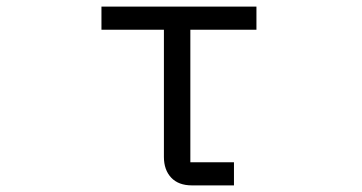

<svg xmlns="http://www.w3.org/2000/svg" viewBox="-20 -561 1096 581"><path d="M561 0Q520 0 498 -23.5Q476 -47 476 -86V-471H287V-541H756V-471H556V-70H688V0Z"/></svg>

Font: PlemolJP
Style: Regular
Weight: 400
Monospace: yes
Version: v2.0.4; ttfautohint (v1.8.4.7-5d5b-dirty) -l 6 -r 45 -G 200 